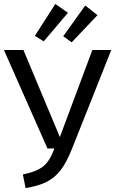

<svg xmlns="http://www.w3.org/2000/svg" viewBox="-20 -943 585 975"><path d="M345 -186Q318 -118 288 -79Q258 -40 216 -19Q174 2 110 12L96 -57Q166 -71 200 -98.5Q234 -126 256 -189H221L0 -689H99L284 -247L449 -689H545ZM325 -878 202 -733 157 -761 261 -923ZM475 -866 344 -728 301 -759 413 -915Z"/></svg>

Font: Fira GO
Style: Regular
Weight: 400
Designer: Carrois Corporate
Foundry: Carrois Corporate GbR
Version: Version 0.300